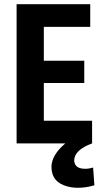

<svg xmlns="http://www.w3.org/2000/svg" viewBox="-20 -679 495 909"><path d="M416 -107.4H187.5V-286.1H378.9V-391.6H187.5V-551.8H407.2V-659.2H58.6V0H289.1Q224.6 54.7 223.6 110.4Q223.6 184.6 300.8 204.1Q323.2 210 348.6 210Q388.7 210 426.8 198.2L420.9 114.3Q401.4 120.1 383.8 120.1Q336.9 120.1 332 86.9Q331.1 83 331.1 80.1Q333 30.3 416 0Z"/></svg>

Font: Yaldevi Colombo
Style: Bold
Weight: 700
Designer: Sol Matas, Denzil Rajitha, Kosala Senevirathne and Pathum Egodawatta
Foundry: Mooniak
Version: Version 1.020 ; ttfautohint (v1.6)